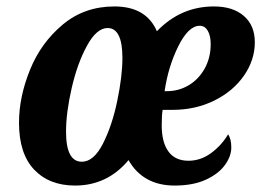

<svg xmlns="http://www.w3.org/2000/svg" viewBox="-20 -566 811 596"><path d="M39 -185Q39 -265 73 -349Q107 -433 174.5 -489.5Q242 -546 335 -546Q434 -546 467 -469Q541 -546 644 -546Q703 -546 737 -516.5Q771 -487 771 -435Q771 -380 737.5 -331.5Q704 -283 645.5 -254Q587 -225 516 -225H485Q482 -211 482 -177Q482 -124 503 -95.5Q524 -67 565 -67Q603 -67 635.5 -91Q668 -115 688 -149Q698 -135 698 -108Q698 -81 678 -53.5Q658 -26 618.5 -8Q579 10 522 10Q473 10 437 -10Q401 -30 379 -69Q313 10 213 10Q133 10 86 -39.5Q39 -89 39 -185ZM498 -283Q535 -283 566 -301.5Q597 -320 615.5 -353.5Q634 -387 634 -429Q634 -455 625 -470.5Q616 -486 600 -486Q565 -486 533.5 -422.5Q502 -359 491 -283ZM360 -386Q360 -479 314 -479Q280 -479 250 -424Q220 -369 202.5 -292.5Q185 -216 185 -157Q185 -64 234 -64Q271 -64 299.5 -120Q328 -176 344 -253Q360 -330 360 -386Z"/></svg>

Font: Noto Serif CondExtraBold
Style: Italic
Weight: 800
Width: 3
Italic angle: -12°
Designer: Monotype Design Team
Foundry: Monotype Imaging Inc.
Version: Version 1.001